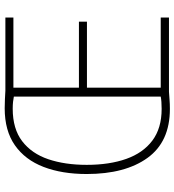

<svg xmlns="http://www.w3.org/2000/svg" viewBox="18 -776 761 838"><g transform="rotate(-90 399.0 -356.5)"><path d="M346 -717Q369 -717 385.5 -716Q402 -715 423 -714H742V-679H436V-393H724V-358H436V-36H742V0H418Q401 1 383 2.5Q365 4 343 4Q200 4 129.5 -93.5Q59 -191 59 -359Q59 -467 90 -547.5Q121 -628 184.5 -672.5Q248 -717 346 -717ZM344 -682Q256 -682 202 -640.5Q148 -599 123.5 -526.5Q99 -454 99 -359Q99 -260 125 -186.5Q151 -113 205 -72.5Q259 -32 343 -32Q377 -32 397 -36V-677Q388 -679 374.5 -680.5Q361 -682 344 -682Z"/></g></svg>

Font: Noto Sans Gujarati SemiCondensed ExtraLight
Style: Regular
Weight: 200
Width: 4
Designer: Jelle Bosma - Monotype Design Team, Universal Thirst
Foundry: Monotype Imaging Inc.
Version: Version 2.106; ttfautohint (v1.8.4.7-5d5b)